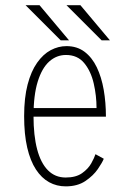

<svg xmlns="http://www.w3.org/2000/svg" viewBox="-20 -684 490 716"><path d="M93 -281H340Q340 -327 329.5 -372.8Q319 -418.5 294 -448.8Q269 -479 226 -479Q191 -479 163.8 -454.8Q136.5 -430.5 120.8 -380Q105 -329.5 105 -251Q105 -178.5 118.5 -127.2Q132 -76 158.8 -49Q185.5 -22 225 -22Q263 -22 286 -38.2Q309 -54.5 320.5 -75.2Q332 -96 336 -109L367 -92Q361.5 -78 344.8 -53.5Q328 -29 298.5 -9Q269 11 225 11Q191.5 11 163.2 -4.5Q135 -20 114 -52Q93 -84 81.5 -133.5Q70 -183 70 -251Q70 -319.5 83 -369Q96 -418.5 118.5 -450.2Q141 -482 169.2 -497Q197.5 -512 228 -512Q267.5 -512 295.5 -490.8Q323.5 -469.5 341 -433Q358.5 -396.5 366.8 -349Q375 -301.5 375 -249H93ZM390 -533.5H359L228 -664.5H280ZM237.5 -533.5H206.5L75.5 -664.5H127.5Z"/></svg>

Font: League Mono Thin Condensed
Style: Regular
Weight: 100
Width: 1
Designer: Tyler Finck
Foundry: The League of Moveable Type / Tyler Finck
Version: Version 2.300;RELEASE